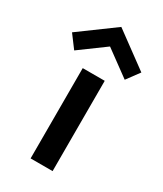

<svg xmlns="http://www.w3.org/2000/svg" viewBox="-229 -691 642 756"><g transform="rotate(30 92.0 -313.5)"><path d="M41.5 0V-410.5H141.5V0ZM207.5 -453.5 92 -538 -22.5 -454 -65.5 -511.5 92 -627 250 -511Z"/></g></svg>

Font: League Spartan Thin Medium
Style: Regular
Weight: 500
Version: Version 2.002